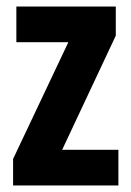

<svg xmlns="http://www.w3.org/2000/svg" viewBox="-20 -567 400 587"><path d="M342 0V-109H170L334 -458V-547H30V-438H189L20 -81V0Z"/></svg>

Font: Noto Sans Myanmar UI ExtraCondensed
Style: Bold
Weight: 700
Width: 2
Designer: Monotype Design Team
Foundry: Monotype Imaging Inc.
Version: Version 2.103